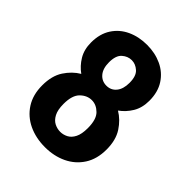

<svg xmlns="http://www.w3.org/2000/svg" viewBox="-202 -825 953 953"><g transform="rotate(45 275.0 -348.0)"><path d="M274.5 11Q210.5 11 159.2 -13.2Q108 -37.5 78 -84Q48 -130.5 48 -197Q48 -263.5 76.2 -306.8Q104.5 -350 145 -374Q112.5 -397 90.8 -433Q69 -469 69 -518.5Q69 -579.5 96.5 -621.8Q124 -664 170.5 -685.5Q217 -707 274.5 -707Q331 -707 377.2 -685.5Q423.5 -664 451 -621.8Q478.5 -579.5 478.5 -518.5Q478.5 -469 456.8 -433Q435 -397 402.5 -374Q443 -350 471.2 -306.8Q499.5 -263.5 499.5 -197Q499.5 -130.5 469.5 -84Q439.5 -37.5 388.5 -13.2Q337.5 11 274.5 11ZM274.5 -420.5Q306.5 -420.5 326.2 -444.5Q346 -468.5 346 -512Q346 -559.5 323.5 -579.5Q301 -599.5 274.5 -599.5Q246.5 -599.5 224 -579.5Q201.5 -559.5 201.5 -512Q201.5 -468.5 222 -444.5Q242.5 -420.5 274.5 -420.5ZM274.5 -96.5Q295 -96.5 314.5 -106.5Q334 -116.5 346.2 -140.5Q358.5 -164.5 358.5 -206.5Q358.5 -267.5 332.5 -293.2Q306.5 -319 274.5 -319Q241.5 -319 214.8 -293Q188 -267 188 -206.5Q188 -164.5 200.8 -140.5Q213.5 -116.5 233.2 -106.5Q253 -96.5 274.5 -96.5Z"/></g></svg>

Font: Trispace SemiCondensed SemiBold
Style: Regular
Weight: 600
Width: 4
Designer: Tyler Finck
Foundry: Etcetera Type Company
Version: Version 1.210; ttfautohint (v1.8.3)